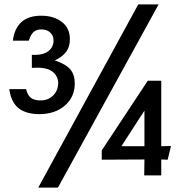

<svg xmlns="http://www.w3.org/2000/svg" viewBox="-20 -794 814 868"><path d="M158 -278Q228 -278 273 -316.5Q318 -355 318 -417Q318 -456 298 -480Q278 -504 228 -521Q264 -538 280 -561Q296 -584 296 -617Q296 -667 259.5 -695Q223 -723 166 -723Q53 -723 38 -610H110Q119 -638 132 -649.5Q145 -661 167 -661Q192 -661 207 -647Q222 -633 222 -611Q222 -581 199.5 -563.5Q177 -546 141 -546H124V-487L147 -488Q198 -488 220.5 -467.5Q243 -447 243 -419Q243 -385 220.5 -362.5Q198 -340 163 -340Q135 -340 120 -351.5Q105 -363 98 -391H22Q30 -332 64 -305Q98 -278 158 -278ZM697 -774H605L153 54H242ZM607 -254 632 -292 633 -293V-287V-133H579H530H529ZM633 -73 632 -1H709V-73L738 -72L753 -134L709 -133V-429H648L440 -114V-72Z"/></svg>

Font: Geom
Style: Regular
Weight: 400
Version: Version 1.102